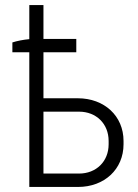

<svg xmlns="http://www.w3.org/2000/svg" viewBox="-20 -740 547 760"><path d="M152 -533H282V-586H152V-720H96V-585C73 -583 47 -578 29 -572V-533H96V0H289C393 0 469 -70 469 -169V-182C469 -281 393 -351 288 -351H152ZM152 -53V-298H293C361 -298 410 -250 410 -182V-169C410 -101 361 -53 293 -53Z"/></svg>

Font: Fixel Text Light
Style: Regular
Weight: 300
Width: 4
Designer: AlfaBravo + MacPaw
Foundry: Kyrylo Tkachov, Marchela Mozhyna, Serhii Makarenko, Maria Weinstein, Zakhar Kryvoshyya
Version: Version 1.211